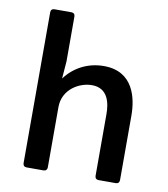

<svg xmlns="http://www.w3.org/2000/svg" viewBox="-78 -742 707 808"><g transform="rotate(10 276.0 -338.0)"><path d="M336.9 -476.6C267.6 -476.6 210 -445.3 171.9 -394.5L177.7 -468.8V-660.2C177.7 -669.9 171.9 -675.8 162.1 -675.8H89.8C80.1 -675.8 74.2 -669.9 74.2 -660.2V-15.6C74.2 -5.9 80.1 0 89.8 0H162.1C171.9 0 177.7 -5.9 177.7 -15.6V-273.4C177.7 -349.6 247.1 -388.7 300.8 -388.7C371.1 -388.7 381.8 -324.2 381.8 -279.3V-15.6C381.8 -5.9 387.7 0 397.5 0H470.7C480.5 0 486.3 -5.9 486.3 -15.6V-291C486.3 -366.2 462.9 -476.6 336.9 -476.6Z"/></g></svg>

Font: Ed Sans Neue Medium
Style: Regular
Weight: 500
Designer: Stephen Hutchings
Version: Version 1.004;PS 001.004;hotconv 1.0.88;makeotf.lib2.5.64775